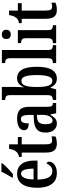

<svg xmlns="http://www.w3.org/2000/svg" viewBox="916 -1722 816 2688"><g transform="rotate(-90 1324.0 -378.0)"><path d="M244 10Q143 10 91 -62Q39 -134 39 -264Q39 -405 90.5 -476Q142 -547 235 -547Q321 -547 370.5 -485.5Q420 -424 420 -305V-261H154Q156 -154 185.5 -103.5Q215 -53 271 -53Q312 -53 338.5 -77Q365 -101 379 -135Q390 -131 397.5 -122Q405 -113 405 -97Q405 -74 388.5 -49.5Q372 -25 336.5 -7.5Q301 10 244 10ZM307 -316Q307 -396 291 -443.5Q275 -491 238 -491Q200 -491 178.5 -445.5Q157 -400 156 -316ZM183 -619Q203 -655 227 -693.5Q251 -732 262 -766H382V-756Q372 -739 346 -711.5Q320 -684 289 -655.5Q258 -627 232 -606H183Z M654 10Q595 10 563.5 -24.5Q532 -59 532 -146V-482H471V-521Q499 -524 517.5 -535Q536 -546 548 -562Q560 -577 569 -599Q578 -621 584 -659H647V-536H750V-482H647V-151Q647 -101 658.5 -78.5Q670 -56 699 -56Q730 -56 758 -65V-10Q744 -3 718 3.5Q692 10 654 10Z M937 10Q885 10 848.5 -29.5Q812 -69 812 -151Q812 -232 857 -270Q902 -308 993 -312L1059 -315V-373Q1059 -430 1047 -461.5Q1035 -493 999 -493Q965 -493 952.5 -464Q940 -435 940 -384Q845 -384 845 -449Q845 -497 891.5 -522Q938 -547 1008 -547Q1090 -547 1131.5 -508.5Q1173 -470 1173 -375V-118Q1173 -76 1184 -61Q1195 -46 1223 -46H1226V0H1082L1067 -79H1060Q1034 -38 1009.5 -14Q985 10 937 10ZM978 -50Q1015 -50 1037.5 -90Q1060 -130 1060 -191V-270L1022 -267Q969 -263 949 -233Q929 -203 929 -146Q929 -102 941 -76Q953 -50 978 -50Z M1568 10Q1522 10 1491.5 -14.5Q1461 -39 1444 -78H1438L1416 0H1268V-46H1273Q1297 -46 1316.5 -58.5Q1336 -71 1336 -118V-646Q1336 -690 1317.5 -702Q1299 -714 1273 -714H1268V-760H1451V-581Q1451 -554 1449 -515.5Q1447 -477 1446 -454H1449Q1466 -495 1495.5 -521Q1525 -547 1573 -547Q1650 -547 1691.5 -480.5Q1733 -414 1733 -269Q1733 -124 1689.5 -57Q1646 10 1568 10ZM1538 -53Q1580 -53 1598.5 -109Q1617 -165 1617 -271Q1617 -380 1598.5 -433Q1580 -486 1537 -486Q1487 -486 1468.5 -431Q1450 -376 1450 -270Q1450 -165 1468.5 -109Q1487 -53 1538 -53Z M1785 0V-46H1795Q1821 -46 1837 -60Q1853 -74 1853 -119V-649Q1853 -677 1843.5 -691Q1834 -705 1820.5 -709.5Q1807 -714 1795 -714H1785V-760H1968V-119Q1968 -74 1984 -60Q2000 -46 2027 -46H2036V0Z M2185 -635Q2158 -635 2140 -650Q2122 -665 2122 -698Q2122 -732 2140 -746.5Q2158 -761 2185 -761Q2212 -761 2231.5 -746.5Q2251 -732 2251 -698Q2251 -665 2231.5 -650Q2212 -635 2185 -635ZM2063 0V-46H2073Q2100 -46 2116.5 -59.5Q2133 -73 2133 -117V-421Q2133 -463 2117.5 -476.5Q2102 -490 2076 -490H2065V-536H2246V-119Q2246 -74 2262 -60Q2278 -46 2305 -46H2315V0Z M2527 10Q2468 10 2436.5 -24.5Q2405 -59 2405 -146V-482H2344V-521Q2372 -524 2390.5 -535Q2409 -546 2421 -562Q2433 -577 2442 -599Q2451 -621 2457 -659H2520V-536H2623V-482H2520V-151Q2520 -101 2531.5 -78.5Q2543 -56 2572 -56Q2603 -56 2631 -65V-10Q2617 -3 2591 3.5Q2565 10 2527 10Z"/></g></svg>

Font: Noto Serif Devanagari ExtraCondensed SemiBold
Style: Regular
Weight: 600
Width: 2
Designer: Universal Thirst, Indian Type Foundry and the Monotype Design Team
Foundry: Monotype Imaging Inc.
Version: Version 2.004; ttfautohint (v1.8.4.7-5d5b)